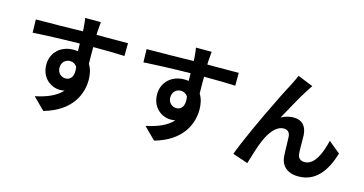

<svg xmlns="http://www.w3.org/2000/svg" viewBox="-87 -1203 3174 1674"><g transform="rotate(15 1500.0 -366.0)"><path d="M678 -290C678 -342 667 -389 643 -427C643 -455 643 -489 642 -523V-533C642 -548 642 -563 642 -578C778 -578 865 -576 925 -573L926 -689C892 -689 822 -689 749 -688H738C705 -688 672 -688 642 -688C643 -700 643 -713 643 -721C644 -737 648 -789 650 -805H508C511 -793 515 -761 518 -720C519 -712 519 -700 520 -687C489 -686 457 -686 424 -685H413C392 -685 371 -684 350 -684H339H334L323 -683C320 -683 316 -683 313 -683H302C299 -683 295 -683 292 -683H281C213 -682 149 -681 96 -681L99 -562C105 -563 111 -563 117 -563L126 -564C173 -566 224 -569 277 -571H287C315 -572 344 -573 373 -574H384L394 -575C399 -575 405 -575 410 -575H420C427 -575 434 -576 441 -576H452H462H473C477 -576 480 -576 484 -577H494H505H516C517 -577 519 -577 521 -577C521 -558 522 -537 522 -518V-508C509 -510 496 -511 482 -511C373 -511 286 -438 286 -325C286 -203 378 -142 455 -142C471 -142 485 -143 499 -146C444 -86 361 -53 260 -32L365 73C609 5 678 -160 678 -290ZM404 -327C404 -380 440 -408 479 -408C506 -408 529 -395 543 -372C557 -284 521 -251 479 -251C443 -251 410 -276 405 -316L404 -326V-327Z M1678 -290C1678 -342 1667 -389 1643 -427C1643 -455 1643 -489 1642 -523V-533C1642 -548 1642 -563 1642 -578C1778 -578 1865 -576 1925 -573L1926 -689C1892 -689 1822 -689 1749 -688H1738C1705 -688 1672 -688 1642 -688C1643 -700 1643 -713 1643 -721C1644 -737 1648 -789 1650 -805H1508C1511 -793 1515 -761 1518 -720C1519 -712 1519 -700 1520 -687C1489 -686 1457 -686 1424 -685H1413C1392 -685 1371 -684 1350 -684H1339H1334L1323 -683C1320 -683 1316 -683 1313 -683H1302C1299 -683 1295 -683 1292 -683H1281C1213 -682 1149 -681 1096 -681L1099 -562C1105 -563 1111 -563 1117 -563L1126 -564C1173 -566 1224 -569 1277 -571H1287C1315 -572 1344 -573 1373 -574H1384L1394 -575C1399 -575 1405 -575 1410 -575H1420C1427 -575 1434 -576 1441 -576H1452H1462H1473C1477 -576 1480 -576 1484 -577H1494H1505H1516C1517 -577 1519 -577 1521 -577C1521 -558 1522 -537 1522 -518V-508C1509 -510 1496 -511 1482 -511C1373 -511 1286 -438 1286 -325C1286 -203 1378 -142 1455 -142C1471 -142 1485 -143 1499 -146C1444 -86 1361 -53 1260 -32L1365 73C1609 5 1678 -160 1678 -290ZM1404 -327C1404 -380 1440 -408 1479 -408C1506 -408 1529 -395 1543 -372C1557 -284 1521 -251 1479 -251C1443 -251 1410 -276 1405 -316L1404 -326V-327Z M2276 -171C2312 -252 2364 -322 2432 -322C2468 -322 2487 -300 2490 -265C2493 -224 2492 -142 2496 -89C2500 -16 2549 49 2660 49C2813 49 2900 -64 2952 -235L2846 -322C2817 -198 2767 -86 2680 -86C2647 -86 2621 -102 2617 -141C2612 -183 2615 -263 2613 -308C2609 -391 2566 -437 2491 -437C2453 -437 2415 -428 2378 -407C2395 -436 2413 -469 2432 -504L2437 -513C2441 -521 2446 -529 2450 -537L2455 -546C2487 -603 2518 -658 2544 -697C2555 -713 2565 -729 2575 -743L2436 -799C2419 -757 2401 -724 2388 -697C2376 -676 2357 -638 2333 -591L2329 -583C2301 -526 2267 -456 2232 -383L2227 -372C2220 -358 2214 -343 2207 -329L2202 -318C2197 -307 2192 -296 2187 -285L2179 -269C2176 -261 2172 -254 2169 -247L2164 -236C2163 -234 2163 -233 2162 -231L2157 -220C2119 -136 2085 -56 2063 5L2201 52C2216 -1 2250 -113 2276 -171Z"/></g></svg>

Font: Glow Sans SC Normal
Style: Bold
Weight: 700
Designer: Ryoko NISHIZUKA (kana, bopomofo & ideographs); Paul D. Hunt (Latin, Greek & Cyrillic); Sandoll Communications, Soo-young
Version: Version 0.93